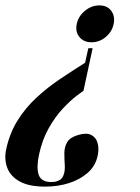

<svg xmlns="http://www.w3.org/2000/svg" viewBox="-52 -522 521 713"><path d="M239 -21Q270 -30 287.5 -20.5Q305 -11 310.5 9.5Q316 30 311 55Q303 94 274 119.5Q245 145 204 158Q163 171 116 171Q55 171 20.5 151.5Q-14 132 -25.5 100Q-37 68 -29 32Q-16 -28 13.5 -75Q43 -122 83.5 -159.5Q124 -197 171 -228.5Q218 -260 264 -289L276 -343H292L258 -185Q253 -182 231.5 -165.5Q210 -149 182 -119.5Q154 -90 129.5 -47Q105 -4 93 52Q83 98 91 125Q99 152 134 154Q138 154 147.5 153.5Q157 153 168 147.5Q179 142 184 128Q190 112 188.5 90.5Q187 69 187 46.5Q187 24 197.5 6Q208 -12 239 -21ZM370 -433Q364 -404 340.5 -384.5Q317 -365 288 -365Q259 -365 243 -384.5Q227 -404 233 -433Q239 -462 263.5 -482Q288 -502 317 -502Q346 -502 361 -482Q376 -462 370 -433Z"/></svg>

Font: Emberly Black
Style: Italic
Weight: 900
Italic angle: -12°
Designer: Rajesh Rajput
Foundry: Rajesh Rajput
Version: Version 1.000